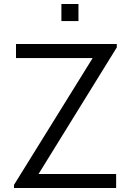

<svg xmlns="http://www.w3.org/2000/svg" viewBox="-20 -940 654 960"><path d="M287 -834.7V-920H372.3V-834.7ZM50 0V-15.7L443.3 -649.7H60V-720H564V-703L172.7 -70H560.7V0Z"/></svg>

Font: Manrope ExtraLight
Style: Regular
Weight: 200
Designer: Mikhail Sharanda
Foundry: Mikhail Sharanda
Version: Version 4.505